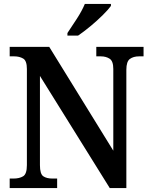

<svg xmlns="http://www.w3.org/2000/svg" viewBox="-20 -951 764 971"><path d="M29 0V-48H48Q78 -48 97 -59.5Q116 -71 116 -116V-602Q116 -644 97 -655Q78 -666 52 -666H29V-714H229L553 -189V-602Q553 -642 534.5 -654Q516 -666 490 -666H467V-714H706V-666H683Q655 -666 637 -653Q619 -640 619 -598V0H535L182 -567V-116Q182 -71 199 -59.5Q216 -48 245 -48H269V0ZM321 -784Q342 -815 368.5 -856Q395 -897 409 -931H541V-921Q529 -904 500.5 -875.5Q472 -847 437.5 -818.5Q403 -790 375 -771H321Z"/></svg>

Font: Noto Serif Hebrew SemiCondensed SemiBold
Style: Regular
Weight: 600
Width: 4
Designer: Monotype Design Team
Foundry: Monotype Imaging Inc.
Version: Version 2.004; ttfautohint (v1.8.4.7-5d5b)